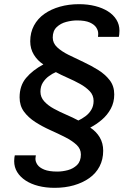

<svg xmlns="http://www.w3.org/2000/svg" viewBox="-20 -716 640 921"><path d="M242 185Q200 185 164.5 176Q129 167 103 150Q77 133 62.5 109.5Q48 86 48 57Q48 48 49 40.5Q50 33 51 29H152Q151 37 150.5 40Q150 43 150 46Q150 60 159.5 74Q169 88 192 97.5Q215 107 255 107Q280 107 306 100Q332 93 350 75Q368 57 368 25Q368 -2 347 -21.5Q326 -41 292.5 -58Q259 -75 221 -92Q183 -109 149.5 -130.5Q116 -152 95 -180.5Q74 -209 74 -249Q74 -305 105 -342Q136 -379 188 -407Q160 -425 142.5 -453.5Q125 -482 125 -518Q125 -560 143 -593.5Q161 -627 193 -649.5Q225 -672 267.5 -684Q310 -696 359 -696Q401 -696 436.5 -687Q472 -678 498 -661.5Q524 -645 538.5 -621.5Q553 -598 553 -569Q553 -559 552 -551Q551 -543 550 -539H450Q451 -547 451 -550Q451 -553 451 -556Q451 -569 442 -583.5Q433 -598 411 -608Q389 -618 349 -618Q325 -618 298 -611Q271 -604 252 -586Q233 -568 233 -536Q233 -509 254.5 -489Q276 -469 309.5 -452.5Q343 -436 380.5 -418.5Q418 -401 451.5 -380Q485 -359 506.5 -331Q528 -303 528 -263Q528 -225 511.5 -194.5Q495 -164 468.5 -141.5Q442 -119 413 -104Q442 -85 458.5 -57Q475 -29 475 7Q475 49 457.5 82.5Q440 116 408 138.5Q376 161 334 173Q292 185 242 185ZM356 -138Q373 -146 390 -158.5Q407 -171 418 -189.5Q429 -208 429 -232Q429 -259 410.5 -278.5Q392 -298 364 -313.5Q336 -329 305 -342.5Q274 -356 248 -370Q233 -364 215.5 -351.5Q198 -339 186 -320.5Q174 -302 174 -276Q174 -250 192 -230Q210 -210 238.5 -194.5Q267 -179 298.5 -165.5Q330 -152 356 -138Z"/></svg>

Font: Chivo Mono Medium
Style: Italic
Weight: 500
Italic angle: -8.05°
Monospace: yes
Designer: Hector Gatti
Foundry: Omnibus-Type
Version: Version 1.008